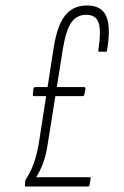

<svg xmlns="http://www.w3.org/2000/svg" viewBox="-20 -681 452 701"><path d="M75 0Q70 0 71 -6L72 -20Q73 -25 76 -29Q93 -55 103.5 -85Q114 -115 121 -153L176 -507Q189 -589 218 -625Q247 -661 298 -661Q351 -661 368 -621.5Q385 -582 371 -498Q370 -492 365 -492H344Q337 -492 339 -498Q350 -569 340 -598Q330 -627 295 -627Q260 -627 240.5 -599Q221 -571 210 -505L155 -160Q149 -118 138.5 -88.5Q128 -59 112 -34H306Q313 -34 311 -29L307 -6Q306 0 300 0ZM104 -330Q99 -330 100 -337L102 -356Q103 -363 109 -363H287Q293 -363 292 -356L288 -336Q287 -330 281 -330Z"/></svg>

Font: Sofia Sans Extra Condensed ExtraLight
Style: Italic
Weight: 250
Italic angle: -9°
Version: Version 4.100